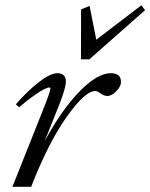

<svg xmlns="http://www.w3.org/2000/svg" viewBox="-20 -720 579 740"><path d="M292 -491.2 292.5 -683.6 325.2 -697.3 351.1 -566.9 524.9 -699.7 539.1 -680.7 324.2 -491.2ZM27.8 0 147 -299.3Q174.3 -367.7 174.3 -378.9Q174.3 -382.8 169.9 -382.8Q164.1 -382.8 150.1 -376.2Q136.2 -369.6 109.9 -351.1Q83.5 -332.5 53.7 -306.6L41 -317.9Q85 -368.7 129.6 -403.3Q174.3 -438 201.7 -438Q216.8 -438 225.3 -429.7Q233.9 -421.4 233.9 -406.7Q233.9 -377.9 200.7 -297.4L152.3 -176.3Q216.3 -294.9 285.6 -366.5Q355 -438 407.2 -438Q446.3 -438 446.3 -403.8Q446.3 -387.2 428.5 -368.7Q410.6 -350.1 393.6 -350.1Q379.9 -350.1 365.2 -361.3Q356 -369.1 346.7 -369.1Q307.6 -369.1 236.8 -269.3Q166 -169.4 100.1 0Z"/></svg>

Font: Elstob 14pt
Style: Italic
Weight: 400
Italic angle: -20°
Designer: Peter S. Baker
Version: Version 1.015